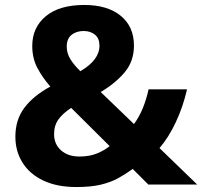

<svg xmlns="http://www.w3.org/2000/svg" viewBox="-20 -744 815 774"><path d="M320 -724Q413 -724 466.5 -680.5Q520 -637 520 -560Q520 -497 482.5 -452.5Q445 -408 386 -373L520 -244Q541 -272 555.5 -307.5Q570 -343 579 -384H734Q718 -314 689 -252Q660 -190 623 -147L775 0H578L515 -63Q486 -42 456 -25.5Q426 -9 386 0.5Q346 10 288 10Q210 10 155 -16Q100 -42 71 -88Q42 -134 42 -193Q42 -262 79 -310.5Q116 -359 183 -395Q152 -430 131 -469.5Q110 -509 110 -559Q110 -633 164.5 -678.5Q219 -724 320 -724ZM317 -619Q288 -619 268.5 -603.5Q249 -588 249 -556Q249 -529 264 -505Q279 -481 304 -457Q381 -502 381 -560Q381 -589 363 -604Q345 -619 317 -619ZM267 -309Q233 -287 215.5 -262.5Q198 -238 198 -203Q198 -163 226 -138Q254 -113 300 -113Q342 -113 372.5 -126Q403 -139 422 -155Z"/></svg>

Font: Noto Sans Thai Looped
Style: Bold
Weight: 700
Designer: Sasikarn Vongin, Ben Mitchell
Foundry: The Fontpad Ltd
Version: Version 1.001; ttfautohint (v1.8.4.7-5d5b)